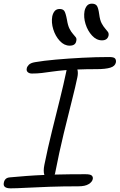

<svg xmlns="http://www.w3.org/2000/svg" viewBox="-32 -1016 652 1047"><path d="M26 11Q-18 11 -11 -20Q-9 -32 -1 -40Q7 -48 24 -49Q66 -53 113 -56.5Q160 -60 210 -62Q203 -82 210 -117Q229 -211 251.5 -301.5Q274 -392 294.5 -474.5Q315 -557 329 -624Q330 -630 331 -634Q283 -630 252 -625.5Q221 -621 196 -618Q171 -615 142 -615Q128 -615 119.5 -622.5Q111 -630 114 -643Q115 -652 125 -662.5Q135 -673 159 -677Q205 -685 272.5 -691Q340 -697 416 -701Q492 -705 564 -705Q589 -705 595.5 -697Q602 -689 600 -676Q596 -655 569.5 -647Q543 -639 497 -639Q466 -639 439.5 -638.5Q413 -638 390 -637Q395 -619 390 -595Q380 -546 360 -467.5Q340 -389 315.5 -288Q291 -187 268 -69Q267 -66 266 -64Q344 -66 433 -66Q461 -66 468.5 -58.5Q476 -51 474 -40Q471 -24 451.5 -12Q432 0 395 0Q311 0 238.5 2.5Q166 5 111 8Q56 11 26 11ZM524 -796Q494 -796 470 -822Q446 -848 434.5 -885Q423 -922 429 -956Q433 -974 442.5 -985Q452 -996 469 -996Q487 -996 495.5 -985.5Q504 -975 509 -938Q513 -906 522.5 -888.5Q532 -871 541.5 -860.5Q551 -850 556.5 -842Q562 -834 560 -822Q554 -796 524 -796ZM348 -767Q318 -767 294 -793Q270 -819 258.5 -856Q247 -893 253 -927Q257 -945 266.5 -956Q276 -967 293 -967Q311 -967 318.5 -956.5Q326 -946 333 -909Q338 -877 347 -859.5Q356 -842 365.5 -831.5Q375 -821 381 -813Q387 -805 384 -793Q380 -767 348 -767Z"/></svg>

Font: Shantell Sans Normal
Style: Italic
Weight: 300
Italic angle: -11.31°
Designer: Stephen Nixon, Anya Danilova, Shantell Martin
Foundry: Arrow Type
Version: Version 1.008;[a672d596b]